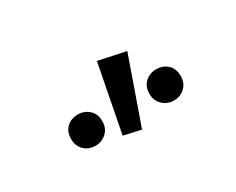

<svg xmlns="http://www.w3.org/2000/svg" viewBox="-46 -938 642 522"><g transform="rotate(-30 274.5 -676.5)"><path d="M155 -590Q134 -590 120 -603.5Q106 -617 106 -639Q106 -662 120 -675Q134 -688 155 -688Q175 -688 189.5 -675Q204 -662 204 -639Q204 -617 189.5 -603.5Q175 -590 155 -590ZM286 -565 232 -577 273 -788 358 -770ZM401 -590Q381 -590 366.5 -603.5Q352 -617 352 -639Q352 -662 366.5 -675Q381 -688 401 -688Q422 -688 436 -675Q450 -662 450 -639Q450 -617 436 -603.5Q422 -590 401 -590Z"/></g></svg>

Font: Source Sans Pro SemiBold
Style: Regular
Weight: 600
Designer: Paul D. Hunt
Foundry: Adobe Systems Incorporated
Version: Version 2.045;hotconv 1.0.109;makeotfexe 2.5.65596